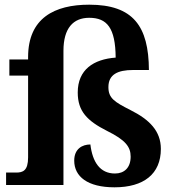

<svg xmlns="http://www.w3.org/2000/svg" viewBox="-20 -790 746 820"><path d="M469 10C594 10 667 -47 667 -154C667 -230 619 -279 537 -320C468 -355 443 -371 443 -418C443 -472 483 -491 548 -491H616C615 -678 549 -770 361 -770C213 -770 100 -713 100 -546V-536H20V-467H100V-118C100 -61 78 -53 49 -53H6V0H251V-573C251 -670 293 -714 361 -714C437 -714 473 -671 474 -544C380 -537 312 -493 312 -395C312 -315 352 -274 437 -231C516 -192 538 -163 538 -121C538 -73 510 -49 471 -49C407 -49 375 -98 366 -173C331 -173 297 -154 297 -104C297 -36 354 10 469 10Z"/></svg>

Font: Noto Serif Malayalam
Style: Bold
Weight: 700
Designer: Indian type Foundry, Jelle Bosma, Monotype Design Team
Foundry: Monotype Imaging Inc.
Version: Version 2.104